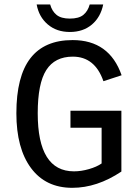

<svg xmlns="http://www.w3.org/2000/svg" viewBox="-20 -853 640 882"><path d="M537.6 -64.9Q425.8 9.8 312 9.8Q189.9 9.8 122.6 -80.8Q55.2 -171.4 55.2 -332.5Q55.2 -502 119.6 -585.4Q184.1 -668.9 313.5 -668.9Q482.4 -668.9 538.6 -507.3L455.1 -480Q416 -592.8 314.5 -592.8Q231.9 -592.8 192.6 -531.2Q153.3 -469.7 153.3 -332.5Q153.3 -65.9 319.8 -65.9Q353 -65.9 388.7 -76.2Q424.3 -86.4 446.8 -102.1V-266.1H303.7V-344.2H537.6ZM300.8 -706.1Q240.2 -706.1 199.5 -740.7Q158.7 -775.4 148.4 -832.5H210.4Q218.8 -801.8 239.7 -784.7Q260.7 -767.6 300.8 -767.6Q342.3 -767.6 363 -784.7Q383.8 -801.8 392.1 -832.5H454.1Q442.4 -774.4 402.1 -740.2Q361.8 -706.1 300.8 -706.1Z"/></svg>

Font: Liberation Mono
Style: Regular
Weight: 400
Monospace: yes
Designer: Steve Matteson
Foundry: Ascender Corporation
Version: Version 2.1.5